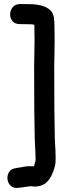

<svg xmlns="http://www.w3.org/2000/svg" viewBox="-20 -737 382 956"><path d="M73 198Q79 198 90 196Q101 194 109 193L126 191Q129 190 137 190.5Q145 191 149 192Q185 193 208 174Q239 149 255 84Q257 73 257 49Q257 34 256 10Q255 -4 254 -25Q253 -46 253 -49Q250 -151 250 -410Q250 -416 251 -461Q252 -506 252 -537Q252 -585 251 -613Q251 -631 249 -642Q249 -650 247 -656Q244 -670 236 -680Q220 -700 187 -709Q170 -714 144 -716Q139 -716 81 -717Q57 -717 44 -702Q31 -687 30.5 -667Q30 -647 42 -632Q54 -617 79 -617Q134 -616 137 -616Q145 -615 151 -614V-610Q152 -583 152 -538Q152 -507 151 -462Q150 -416 150 -410Q150 -149 153 -47Q153 -43 154 -21Q155 1 156 15Q157 37 157 50V63Q152 83 149 91Q126 90 114 91Q113 91 59 100Q34 104 24.5 120.5Q15 137 17.5 156.5Q20 176 34.5 189Q49 202 73 198Z"/></svg>

Font: Balsamiq Sans
Style: Regular
Weight: 400
Designer: Michael Angeles
Foundry: Balsamiq SRL
Version: Version 1.020; ttfautohint (v1.8.4.7-5d5b);gftools[0.9.26]